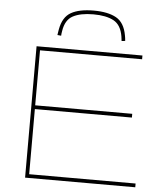

<svg xmlns="http://www.w3.org/2000/svg" viewBox="-60 -967 860 1019"><g transform="rotate(5 370.0 -457.5)"><path d="M112 0V-700H676V-680H132V-387H649V-367H132V-20H699V0ZM398 -915Q474 -915 518 -890.5Q562 -866 574 -799Q577 -785 578 -769L559 -767Q558 -773 557.5 -779.5Q557 -786 556 -791Q546 -852 506 -873.5Q466 -895 398 -895Q329 -895 289 -873.5Q249 -852 240 -792Q239 -786 238 -779.5Q237 -773 237 -767L217 -769Q218 -777 219.5 -785Q221 -793 222 -800Q234 -866 277.5 -890.5Q321 -915 398 -915Z"/></g></svg>

Font: Georama Extended Thin
Style: Regular
Weight: 100
Width: 7
Designer: Jean-Baptiste Levee
Foundry: Production Type
Version: Version 1.000